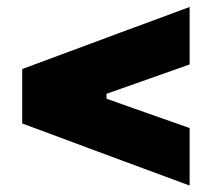

<svg xmlns="http://www.w3.org/2000/svg" viewBox="-20 -590 624 566"><path d="M539 -43Q485 -63 434.2 -81.8Q383.5 -100.5 339 -117L244.5 -152Q200.5 -168.5 149.5 -187.5Q98.5 -206.5 45.5 -226V-386.5Q99 -406.5 149.8 -425.2Q200.5 -444 245 -460.5L339 -495.5Q384 -512 434.8 -530.8Q485.5 -549.5 539 -569.5V-400Q499 -386 459 -371.8Q419 -357.5 379 -343.5L294 -313.5V-299L378.5 -269Q418.5 -255 458.8 -240.8Q499 -226.5 539 -212.5Z"/></svg>

Font: Commissioner ExtraBold
Style: Regular
Weight: 800
Designer: Kostas Bartsokas
Foundry: Kostas Bartsokas
Version: Version 1.000; ttfautohint (v1.8.3)